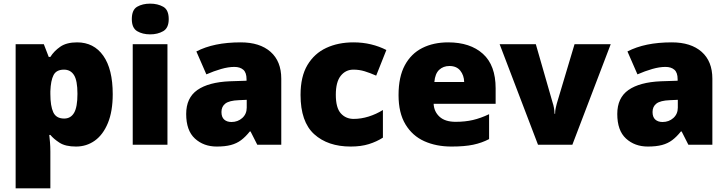

<svg xmlns="http://www.w3.org/2000/svg" viewBox="-20 -796 4002 1056"><path d="M404 -563Q496 -563 548 -489.5Q600 -416 600 -278Q600 -184 573.5 -119.5Q547 -55 501.5 -22.5Q456 10 398 10Q340 10 307.5 -11Q275 -32 257 -54H251Q253 -35 255 -13Q257 9 257 38V240H66V-553H221L248 -483H257Q277 -515 311.5 -539Q346 -563 404 -563ZM332 -413Q290 -413 274.5 -383Q259 -353 257 -294V-279Q257 -213 273 -178.5Q289 -144 333 -144Q369 -144 387.5 -175.5Q406 -207 406 -280Q406 -353 387 -383Q368 -413 332 -413Z M806 -776Q847 -776 877.5 -759Q908 -742 908 -691Q908 -642 877.5 -624.5Q847 -607 806 -607Q764 -607 734.5 -624.5Q705 -642 705 -691Q705 -742 734.5 -759Q764 -776 806 -776ZM901 -553V0H710V-553Z M1304 -563Q1409 -563 1468 -511Q1527 -459 1527 -363V0H1395L1358 -73H1354Q1331 -44 1306.5 -25.5Q1282 -7 1250 1.5Q1218 10 1172 10Q1100 10 1052 -34Q1004 -78 1004 -169Q1004 -258 1065.5 -301Q1127 -344 1244 -349L1336 -352V-360Q1336 -397 1318 -412.5Q1300 -428 1269 -428Q1236 -428 1196 -416.5Q1156 -405 1115 -387L1060 -513Q1108 -538 1168.5 -550.5Q1229 -563 1304 -563ZM1293 -245Q1241 -243 1219.5 -226.5Q1198 -210 1198 -180Q1198 -152 1213 -138.5Q1228 -125 1253 -125Q1288 -125 1312.5 -147Q1337 -169 1337 -204V-247Z M1909 10Q1783 10 1708 -58Q1633 -126 1633 -274Q1633 -375 1671 -438.5Q1709 -502 1774.5 -532.5Q1840 -563 1924 -563Q1975 -563 2020.5 -552Q2066 -541 2105 -521L2049 -380Q2015 -395 1985.5 -404Q1956 -413 1924 -413Q1881 -413 1854 -379Q1827 -345 1827 -275Q1827 -203 1854.5 -172.5Q1882 -142 1925 -142Q1966 -142 2007.5 -155Q2049 -168 2086 -191V-39Q2052 -17 2009 -3.5Q1966 10 1909 10Z M2445 -563Q2566 -563 2636 -500Q2706 -437 2706 -310V-225H2365Q2367 -182 2397.5 -154Q2428 -126 2486 -126Q2538 -126 2581 -136Q2624 -146 2670 -168V-31Q2630 -10 2582.5 0Q2535 10 2463 10Q2379 10 2313.5 -19.5Q2248 -49 2210 -112Q2172 -175 2172 -273Q2172 -373 2206.5 -437Q2241 -501 2302.5 -532Q2364 -563 2445 -563ZM2452 -433Q2418 -433 2395.5 -412Q2373 -391 2369 -345H2533Q2532 -382 2511.5 -407.5Q2491 -433 2452 -433Z M2939 0 2728 -553H2927L3021 -226Q3023 -222 3026.5 -204Q3030 -186 3030 -170H3033Q3033 -187 3036.5 -202Q3040 -217 3042 -225L3140 -553H3339L3128 0Z M3675 -563Q3780 -563 3839 -511Q3898 -459 3898 -363V0H3766L3729 -73H3725Q3702 -44 3677.5 -25.5Q3653 -7 3621 1.5Q3589 10 3543 10Q3471 10 3423 -34Q3375 -78 3375 -169Q3375 -258 3436.5 -301Q3498 -344 3615 -349L3707 -352V-360Q3707 -397 3689 -412.5Q3671 -428 3640 -428Q3607 -428 3567 -416.5Q3527 -405 3486 -387L3431 -513Q3479 -538 3539.5 -550.5Q3600 -563 3675 -563ZM3664 -245Q3612 -243 3590.5 -226.5Q3569 -210 3569 -180Q3569 -152 3584 -138.5Q3599 -125 3624 -125Q3659 -125 3683.5 -147Q3708 -169 3708 -204V-247Z"/></svg>

Font: Noto Sans Khmer UI Black
Style: Regular
Weight: 900
Designer: Danh Hong and the Monotype Design Team
Foundry: Monotype Imaging Inc.
Version: Version 2.002; ttfautohint (v1.8.4.7-5d5b)